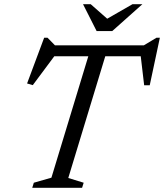

<svg xmlns="http://www.w3.org/2000/svg" viewBox="-20 -891 778 911"><path d="M682 -624H193.5L246.5 -636L135.5 -487L108.5 -495L189.5 -712H205.5L249 -667.5L212.5 -676H694L648.5 -667.5L722.5 -712H738.5L690.5 -486.5H664L646.5 -635ZM405.5 -645.5H486L304 -46.5L377 -24L369.5 0H133L140.5 -24L224 -48ZM655.5 -871 512.5 -743.5H438.5L374 -871H410.5L494 -797.5H480.5L608.5 -871Z"/></svg>

Font: Newsreader 16pt 16pt
Style: Italic
Weight: 400
Italic angle: -17°
Version: Version 1.003